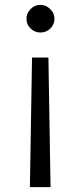

<svg xmlns="http://www.w3.org/2000/svg" viewBox="-20 -520 332 790"><path d="M146 -386.2Q123 -386.2 106 -402.6Q88.9 -418.9 88.9 -442.9Q88.9 -465.8 106 -482.9Q123 -500 146 -500Q168.9 -500 186.5 -482.9Q204.1 -465.8 204.1 -442.9Q204.1 -418.9 187 -402.6Q169.9 -386.2 146 -386.2ZM111.8 -283.2H179.2L188 250H103Z"/></svg>

Font: ø
Style: ø
Weight: 400
Designer: Samuel Oakes
Foundry: Samuel Oakes
Version: Version 1.000;PS 001.000;hotconv 1.0.88;makeotf.lib2.5.64775